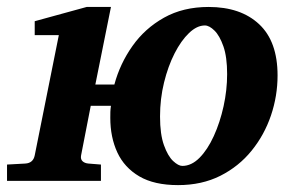

<svg xmlns="http://www.w3.org/2000/svg" viewBox="-49 -520 850 552"><path d="M462.9 12.2Q394.5 12.2 351.6 -12.9Q308.6 -38.1 288.3 -81.8Q268.1 -125.5 268.1 -181.2Q268.1 -189.9 268.3 -198.5Q268.6 -207 270 -215.8H211.9L184.1 -73.2Q182.1 -62.5 188.2 -56.6Q194.3 -50.8 205.1 -49.8L241.2 -46.9V0H-28.8V-46.9L23.9 -49.8Q46.4 -51.3 50.8 -73.2L120.1 -418.9H50.8V-459L200.2 -500H270L225.1 -276.9H279.8Q295.9 -336.9 331.8 -387.7Q367.7 -438.5 422.6 -469.2Q477.5 -500 550.8 -500Q643.1 -500 696 -450.4Q749 -400.9 749 -303.2Q749 -244.1 730 -188Q710.9 -131.8 674.3 -86.7Q637.7 -41.5 584.5 -14.6Q531.2 12.2 462.9 12.2ZM475.1 -43Q501.5 -43 524.7 -66.4Q547.9 -89.8 565.7 -128.9Q583.5 -168 593.8 -214.6Q604 -261.2 604 -307.1Q604 -356 593.3 -386.7Q582.5 -417.5 567.6 -432.1Q552.7 -446.8 540 -446.8Q517.1 -446.8 494.4 -425Q471.7 -403.3 452.9 -366.5Q434.1 -329.6 422.6 -282.7Q411.1 -235.8 411.1 -185.1Q411.1 -133.8 422.4 -102.5Q433.6 -71.3 448.7 -57.1Q463.9 -43 475.1 -43Z"/></svg>

Font: Charis
Style: Bold Italic
Weight: 700
Italic angle: -11°
Designer: Walt Agee, Miriam Martin, Annie Olsen, Victor Gaultney, Lorna Priest, Alan Ward, Bob Hallissy, Martin Hosken, Sharon Cor
Foundry: SIL Global
Version: Version 7.000